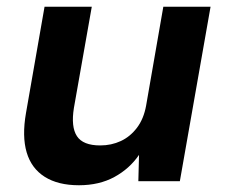

<svg xmlns="http://www.w3.org/2000/svg" viewBox="-20 -537 667 569"><path d="M214 12Q152 12 112.5 -13Q73 -38 59 -85.5Q45 -133 57 -202L112 -517H252L199 -217Q190 -161 208 -133.5Q226 -106 277 -106Q310 -106 338 -119Q366 -132 386 -158.5Q406 -185 413 -224L464 -517H604L513 0H390L392 -78Q364 -37 319 -12.5Q274 12 214 12Z"/></svg>

Font: DM Sans 11pt ExtraBold
Style: Italic
Weight: 800
Italic angle: -10°
Version: Version 4.004;gftools[0.9.30]